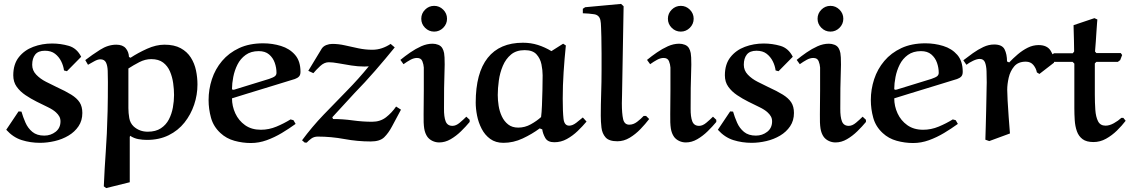

<svg xmlns="http://www.w3.org/2000/svg" viewBox="-20 -717 5791 984"><path d="M396 -426 323 -352 308 -356Q305 -380 293.5 -403Q282 -426 262 -441.5Q242 -457 210 -457Q176 -457 160.5 -437.5Q145 -418 145 -385Q145 -356 165.5 -334.5Q186 -313 215.5 -298Q245 -283 270 -271Q316 -250 345 -232Q374 -214 388 -192.5Q402 -171 402 -138Q402 -99 382.5 -70Q363 -41 331 -22Q299 -3 260.5 6Q222 15 185 15Q136 15 91.5 1Q47 -13 12 -52L75 -146L90 -145Q98 -117 110.5 -88.5Q123 -60 146 -41Q169 -22 207 -22Q240 -22 265 -41.5Q290 -61 290 -95Q290 -109 284 -120Q278 -131 267 -141Q252 -155 225 -168Q198 -181 168 -196Q138 -211 110.5 -229.5Q83 -248 65.5 -272.5Q48 -297 48 -331Q48 -388 76.5 -424Q105 -460 150.5 -477Q196 -494 247 -494Q291 -494 332.5 -482Q374 -470 396 -426Z M645 -15V217L524 247L512 238Q514 189 516.5 146.5Q519 104 522 61Q525 18 527.5 -32.5Q530 -83 531.5 -147.5Q533 -212 533 -297Q533 -328 532 -354.5Q531 -381 523 -397Q515 -413 494 -413Q481 -413 463 -403Q445 -393 431 -385L417 -409Q452 -436 493 -462Q534 -488 576 -488Q609 -488 624.5 -469.5Q640 -451 641 -425L649 -421Q687 -446 733.5 -467Q780 -488 823 -488Q873 -488 906 -470Q939 -452 958 -422Q977 -392 984.5 -356Q992 -320 992 -284Q992 -231 975 -180.5Q958 -130 925.5 -89Q893 -48 844.5 -24Q796 0 733 0Q711 0 689 -4Q667 -8 647 -21ZM665 -69Q695 -42 737 -42Q778 -42 804.5 -59.5Q831 -77 845.5 -105Q860 -133 866 -166Q872 -199 872 -230Q872 -259 867.5 -291Q863 -323 851 -351Q839 -379 816 -396.5Q793 -414 755 -414Q724 -414 694 -398.5Q664 -383 638 -366V-163Q638 -138 642.5 -112Q647 -86 665 -69Z M1469 -105 1484 -101 1495 -82Q1462 -58 1424.5 -35.5Q1387 -13 1347 1.5Q1307 16 1266 16Q1223 16 1181.5 4.5Q1140 -7 1110 -35Q1074 -68 1061.5 -113Q1049 -158 1049 -204Q1049 -259 1066 -311Q1083 -363 1118 -404.5Q1153 -446 1205.5 -470.5Q1258 -495 1329 -495Q1376 -495 1420 -481.5Q1464 -468 1492 -436Q1520 -404 1520 -349Q1520 -333 1512.5 -325Q1505 -317 1491 -312Q1491 -312 1468 -305Q1445 -298 1408 -286.5Q1371 -275 1328 -262Q1285 -249 1243 -236Q1201 -223 1169 -213Q1169 -173 1186 -136Q1203 -99 1236 -75.5Q1269 -52 1317 -52Q1358 -52 1396.5 -68Q1435 -84 1469 -105ZM1176 -257Q1178 -257 1179.5 -257.5Q1181 -258 1182 -258Q1251 -280 1294 -292.5Q1337 -305 1359 -312.5Q1381 -320 1389 -326.5Q1397 -333 1397 -344Q1397 -370 1388 -395.5Q1379 -421 1359 -438Q1339 -455 1306 -455Q1266 -455 1239 -435.5Q1212 -416 1197 -386Q1182 -356 1175.5 -322.5Q1169 -289 1169 -262Q1169 -257 1176 -257Z M1982 -492 2003 -474Q1956 -416 1903 -355Q1850 -294 1797 -240L1683 -116L1687 -107Q1737 -107 1787.5 -100Q1838 -93 1887 -93Q1929 -93 1958.5 -116Q1988 -139 2010 -171L2035 -155L1989 -69Q1971 -35 1949 -13.5Q1927 8 1880 8Q1812 8 1744.5 -4.5Q1677 -17 1609 -17Q1589 -17 1575 -6.5Q1561 4 1552 14H1542L1528 2Q1579 -67 1638.5 -129Q1698 -191 1758 -252Q1818 -313 1870 -377Q1865 -377 1859 -376.5Q1853 -376 1848 -376Q1815 -376 1780 -381.5Q1745 -387 1715 -392.5Q1685 -398 1665 -398Q1642 -398 1621 -378.5Q1600 -359 1586 -342L1560 -354L1629 -468Q1637 -480 1652 -486Q1667 -492 1683 -492Q1715 -492 1748 -484.5Q1781 -477 1816.5 -469.5Q1852 -462 1888 -462Q1914 -462 1937.5 -470Q1961 -478 1982 -492Z M2139 -621Q2139 -648 2158.5 -667.5Q2178 -687 2205 -687Q2232 -687 2251.5 -667.5Q2271 -648 2271 -621Q2271 -594 2251.5 -574.5Q2232 -555 2205 -555Q2178 -555 2158.5 -574.5Q2139 -594 2139 -621ZM2370 -119 2387 -103V-92Q2368 -69 2343 -44.5Q2318 -20 2289.5 -3.5Q2261 13 2231 13Q2213 13 2197 5.5Q2181 -2 2171 -15Q2158 -33 2154 -59Q2150 -85 2151 -131.5Q2152 -178 2152 -254V-371Q2151 -387 2144.5 -403.5Q2138 -420 2117 -420Q2101 -420 2083.5 -410.5Q2066 -401 2048 -388L2032 -410Q2055 -429 2082.5 -448Q2110 -467 2139 -480Q2168 -493 2197 -493Q2212 -493 2226 -487.5Q2240 -482 2247 -470Q2253 -460 2256 -445Q2259 -430 2259 -386Q2259 -356 2257.5 -325.5Q2256 -295 2256 -265Q2256 -204 2255.5 -161Q2255 -118 2264 -95Q2273 -72 2299 -72Q2317 -72 2336 -88Q2355 -104 2370 -119Z M2806 -455 2866 -493 2880 -484Q2873 -416 2868.5 -347.5Q2864 -279 2864 -211Q2864 -144 2868 -108.5Q2872 -73 2897 -73Q2914 -73 2933 -87.5Q2952 -102 2967 -115L2986 -94Q2966 -70 2940.5 -45.5Q2915 -21 2885 -4.5Q2855 12 2821 12Q2787 12 2774.5 -10Q2762 -32 2759 -54L2746 -59Q2707 -30 2659 -7.5Q2611 15 2560 15Q2520 15 2492.5 -5Q2465 -25 2448.5 -57Q2432 -89 2425 -124.5Q2418 -160 2418 -191Q2418 -343 2479.5 -420.5Q2541 -498 2660 -498Q2701 -498 2737 -486.5Q2773 -475 2806 -455ZM2753 -117Q2756 -139 2757.5 -176.5Q2759 -214 2760 -255.5Q2761 -297 2761 -331Q2761 -357 2755 -387Q2749 -417 2729.5 -438.5Q2710 -460 2669 -460Q2626 -460 2599 -437.5Q2572 -415 2557 -379.5Q2542 -344 2536.5 -304Q2531 -264 2531 -230Q2531 -204 2535.5 -175Q2540 -146 2552 -120.5Q2564 -95 2584.5 -79Q2605 -63 2636 -63Q2670 -63 2700.5 -80Q2731 -97 2753 -117Z M3163 -697 3176 -685 3168 -231Q3168 -221 3167.5 -210Q3167 -199 3167 -188Q3167 -135 3173.5 -106.5Q3180 -78 3205 -78Q3226 -78 3245 -92.5Q3264 -107 3279 -123H3291L3307 -107Q3288 -82 3262.5 -55.5Q3237 -29 3207 -11Q3177 7 3144 7Q3101 7 3083.5 -13Q3066 -33 3062.5 -63Q3059 -93 3059 -124Q3059 -181 3061 -239Q3063 -297 3063 -358Q3063 -400 3063 -443Q3063 -486 3062 -527Q3061 -549 3060.5 -575Q3060 -601 3057 -614Q3051 -640 3025 -644Q2999 -648 2967 -649V-672L2979 -680Z M3403 -621Q3403 -648 3422.5 -667.5Q3442 -687 3469 -687Q3496 -687 3515.5 -667.5Q3535 -648 3535 -621Q3535 -594 3515.5 -574.5Q3496 -555 3469 -555Q3442 -555 3422.5 -574.5Q3403 -594 3403 -621ZM3634 -119 3651 -103V-92Q3632 -69 3607 -44.5Q3582 -20 3553.5 -3.5Q3525 13 3495 13Q3477 13 3461 5.5Q3445 -2 3435 -15Q3422 -33 3418 -59Q3414 -85 3415 -131.5Q3416 -178 3416 -254V-371Q3415 -387 3408.5 -403.5Q3402 -420 3381 -420Q3365 -420 3347.5 -410.5Q3330 -401 3312 -388L3296 -410Q3319 -429 3346.5 -448Q3374 -467 3403 -480Q3432 -493 3461 -493Q3476 -493 3490 -487.5Q3504 -482 3511 -470Q3517 -460 3520 -445Q3523 -430 3523 -386Q3523 -356 3521.5 -325.5Q3520 -295 3520 -265Q3520 -204 3519.5 -161Q3519 -118 3528 -95Q3537 -72 3563 -72Q3581 -72 3600 -88Q3619 -104 3634 -119Z M4043 -426 3970 -352 3955 -356Q3952 -380 3940.5 -403Q3929 -426 3909 -441.5Q3889 -457 3857 -457Q3823 -457 3807.5 -437.5Q3792 -418 3792 -385Q3792 -356 3812.5 -334.5Q3833 -313 3862.5 -298Q3892 -283 3917 -271Q3963 -250 3992 -232Q4021 -214 4035 -192.5Q4049 -171 4049 -138Q4049 -99 4029.5 -70Q4010 -41 3978 -22Q3946 -3 3907.5 6Q3869 15 3832 15Q3783 15 3738.5 1Q3694 -13 3659 -52L3722 -146L3737 -145Q3745 -117 3757.5 -88.5Q3770 -60 3793 -41Q3816 -22 3854 -22Q3887 -22 3912 -41.5Q3937 -61 3937 -95Q3937 -109 3931 -120Q3925 -131 3914 -141Q3899 -155 3872 -168Q3845 -181 3815 -196Q3785 -211 3757.5 -229.5Q3730 -248 3712.5 -272.5Q3695 -297 3695 -331Q3695 -388 3723.5 -424Q3752 -460 3797.5 -477Q3843 -494 3894 -494Q3938 -494 3979.5 -482Q4021 -470 4043 -426Z M4170 -621Q4170 -648 4189.5 -667.5Q4209 -687 4236 -687Q4263 -687 4282.5 -667.5Q4302 -648 4302 -621Q4302 -594 4282.5 -574.5Q4263 -555 4236 -555Q4209 -555 4189.5 -574.5Q4170 -594 4170 -621ZM4401 -119 4418 -103V-92Q4399 -69 4374 -44.5Q4349 -20 4320.5 -3.5Q4292 13 4262 13Q4244 13 4228 5.5Q4212 -2 4202 -15Q4189 -33 4185 -59Q4181 -85 4182 -131.5Q4183 -178 4183 -254V-371Q4182 -387 4175.5 -403.5Q4169 -420 4148 -420Q4132 -420 4114.5 -410.5Q4097 -401 4079 -388L4063 -410Q4086 -429 4113.5 -448Q4141 -467 4170 -480Q4199 -493 4228 -493Q4243 -493 4257 -487.5Q4271 -482 4278 -470Q4284 -460 4287 -445Q4290 -430 4290 -386Q4290 -356 4288.5 -325.5Q4287 -295 4287 -265Q4287 -204 4286.5 -161Q4286 -118 4295 -95Q4304 -72 4330 -72Q4348 -72 4367 -88Q4386 -104 4401 -119Z M4863 -105 4878 -101 4889 -82Q4856 -58 4818.5 -35.5Q4781 -13 4741 1.5Q4701 16 4660 16Q4617 16 4575.5 4.5Q4534 -7 4504 -35Q4468 -68 4455.5 -113Q4443 -158 4443 -204Q4443 -259 4460 -311Q4477 -363 4512 -404.5Q4547 -446 4599.5 -470.5Q4652 -495 4723 -495Q4770 -495 4814 -481.5Q4858 -468 4886 -436Q4914 -404 4914 -349Q4914 -333 4906.5 -325Q4899 -317 4885 -312Q4885 -312 4862 -305Q4839 -298 4802 -286.5Q4765 -275 4722 -262Q4679 -249 4637 -236Q4595 -223 4563 -213Q4563 -173 4580 -136Q4597 -99 4630 -75.5Q4663 -52 4711 -52Q4752 -52 4790.5 -68Q4829 -84 4863 -105ZM4570 -257Q4572 -257 4573.5 -257.5Q4575 -258 4576 -258Q4645 -280 4688 -292.5Q4731 -305 4753 -312.5Q4775 -320 4783 -326.5Q4791 -333 4791 -344Q4791 -370 4782 -395.5Q4773 -421 4753 -438Q4733 -455 4700 -455Q4660 -455 4633 -435.5Q4606 -416 4591 -386Q4576 -356 4569.5 -322.5Q4563 -289 4563 -262Q4563 -257 4570 -257Z M5156 -33 5050 6 5030 -1Q5031 -31 5032 -69.5Q5033 -108 5034 -147Q5035 -186 5035.5 -219.5Q5036 -253 5036.5 -273.5Q5037 -294 5037 -294Q5037 -324 5036 -352Q5035 -380 5028 -397.5Q5021 -415 5001 -415Q4987 -415 4967 -405.5Q4947 -396 4933 -385L4917 -408Q4940 -426 4966 -444.5Q4992 -463 5019.5 -476Q5047 -489 5075 -489Q5116 -489 5128.5 -464Q5141 -439 5141 -402L5152 -397Q5172 -418 5196 -438.5Q5220 -459 5247 -472.5Q5274 -486 5303 -486Q5346 -486 5364 -458Q5382 -430 5382 -396L5307 -338L5294 -346Q5290 -367 5276 -384Q5262 -401 5237 -401Q5198 -401 5177.5 -376.5Q5157 -352 5149.5 -318.5Q5142 -285 5142 -257Q5142 -241 5144 -202Q5146 -163 5149.5 -117Q5153 -71 5156 -33Z M5482 -588 5589 -624 5604 -617Q5604 -617 5602.5 -600Q5601 -583 5599.5 -557.5Q5598 -532 5596 -504Q5594 -476 5592 -453L5599 -445H5724L5731 -435L5721 -409L5709 -400H5599L5591 -392V-233Q5591 -191 5593.5 -154.5Q5596 -118 5607.5 -95.5Q5619 -73 5646 -73Q5666 -73 5688.5 -85.5Q5711 -98 5727 -113H5737L5749 -98Q5730 -73 5704.5 -48Q5679 -23 5648.5 -6Q5618 11 5584 11Q5548 11 5528 -4Q5508 -19 5499 -44.5Q5490 -70 5488 -101Q5486 -132 5486 -163V-391L5477 -400H5367L5361 -408L5371 -437L5382 -444H5478L5485 -453Q5485 -479 5484 -510.5Q5483 -542 5482.5 -565Q5482 -588 5482 -588Z"/></svg>

Font: Aref Ruqaa Ink
Style: Bold
Weight: 700
Designer: Abdullah Aref
Version: Version 1.005